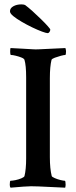

<svg xmlns="http://www.w3.org/2000/svg" viewBox="-20 -870 355 893"><path d="M29.3 2.9Q25.4 -1 25.4 -10.7Q25.4 -29.3 29.3 -29.3Q37.1 -29.3 51.8 -32.2Q66.4 -35.2 79.1 -40.5Q91.8 -45.9 93.8 -50.8Q97.7 -66.4 99.6 -86.9Q101.6 -107.4 101.6 -132.8V-509.8Q101.6 -566.4 93.8 -591.8Q91.8 -597.7 79.6 -602.5Q67.4 -607.4 53.2 -610.8Q39.1 -614.3 31.2 -614.3Q27.3 -614.3 27.3 -628.9Q27.3 -644.5 29.3 -646.5L84 -643.6Q108.4 -642.6 127.4 -641.1Q146.5 -639.6 159.2 -640.6L284.2 -646.5Q287.1 -637.7 287.1 -630.9Q287.1 -614.3 283.2 -614.3Q277.3 -614.3 262.7 -610.4Q248 -606.4 234.9 -601.6Q221.7 -596.7 219.7 -591.8Q215.8 -576.2 213.9 -555.2Q211.9 -534.2 211.9 -505.9V-138.7Q211.9 -85 220.7 -50.8Q222.7 -46.9 234.9 -41.5Q247.1 -36.1 261.2 -32.7Q275.4 -29.3 281.2 -29.3Q285.2 -29.3 285.2 -10.7Q285.2 -4.9 283.2 2.9L159.2 -2.9Q125 -4.9 88.9 -2Q52.7 1 29.3 2.9ZM202.1 -715.8Q195.3 -715.8 175.3 -723.1Q155.3 -730.5 129.9 -742.7Q104.5 -754.9 81.1 -768.6Q57.6 -782.2 42 -794.9Q26.4 -807.6 26.4 -817.4Q26.4 -832 42 -840.8Q57.6 -849.6 79.1 -849.6Q90.8 -849.6 96.7 -846.7Q111.3 -835.9 130.9 -818.4Q150.4 -800.8 169.4 -782.2Q188.5 -763.7 201.2 -749.5Q213.9 -735.4 213.9 -732.4Q213.9 -726.6 210 -721.2Q206.1 -715.8 202.1 -715.8Z"/></svg>

Font: Crimson Text SemiBold
Style: Regular
Weight: 600
Designer: Sebastian Kosch
Foundry: Sebastian Kosch
Version: Version 1.100; ttfautohint (v1.8.4)